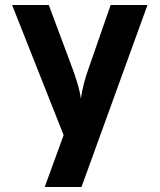

<svg xmlns="http://www.w3.org/2000/svg" viewBox="-20 -570 640 770"><path d="M159.3 180 235.2 -28.1 28.5 -550H175.6L270.8 -294.9Q280.5 -269 290.5 -236Q300.5 -202.9 304.3 -174.2Q308.2 -202.9 316.8 -236Q325.5 -269 335.1 -294.9L423.8 -550H571.5L306.8 180Z"/></svg>

Font: JetBrains Mono
Style: Regular
Weight: 400
Monospace: yes
Designer: Philipp Nurullin, Konstantin Bulenkov
Foundry: JetBrains
Version: Version 2.305